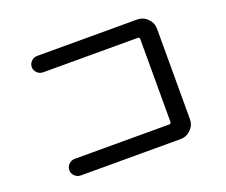

<svg xmlns="http://www.w3.org/2000/svg" viewBox="-113 -881 1227 1042"><g transform="rotate(-20 500.0 -360.0)"><path d="M734.4 -110.4Q745.1 -110.4 745.1 -121.1V-598.6Q745.1 -609.4 734.4 -610.4H188.5Q168.9 -610.4 154.3 -624Q139.6 -637.7 139.6 -658.2Q139.6 -676.8 153.8 -690.9Q168 -705.1 188.5 -705.1H764.6Q799.8 -705.1 824.7 -680.2Q849.6 -655.3 849.6 -620.1V-99.6Q849.6 -64.5 824.7 -39.6Q799.8 -14.6 764.6 -14.6H188.5Q168.9 -14.6 154.3 -28.8Q139.6 -43 139.6 -61.5Q139.6 -81.1 153.8 -95.7Q168 -110.4 188.5 -110.4Z"/></g></svg>

Font: Rounded-X Mgen+ 1m medium
Style: Regular
Weight: 500
Designer: [Source Han Sans]
Ryoko NISHIZUKA  (kana & ideographs); Paul D. Hunt (Latin, Greek & Cyrillic); Wenlong ZHANG  (bopomofo
Version: Version 1.059.20150602